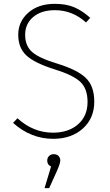

<svg xmlns="http://www.w3.org/2000/svg" viewBox="-20 -713 575 1000"><path d="M260 90Q276 90 285 99.5Q294 109 294 123Q294 138 275 181L236 267H212L246 154Q226 146 226 123Q226 109 235.5 99.5Q245 90 260 90ZM265 -693Q325 -693 367 -675Q409 -657 450 -620L428 -596Q357 -660 266 -660Q195 -660 153 -624.5Q111 -589 111 -532Q111 -474 147.5 -442Q184 -410 277 -382Q382 -350 426.5 -307.5Q471 -265 471 -184Q471 -97 411.5 -43.5Q352 10 257 10Q141 10 48 -73L71 -97Q153 -22 256 -22Q337 -22 386.5 -65.5Q436 -109 436 -182Q436 -251 398.5 -286.5Q361 -322 264 -352Q159 -385 117 -424.5Q75 -464 75 -532Q75 -601 127.5 -647Q180 -693 265 -693Z"/></svg>

Font: FiraSans
Style: Regular
Weight: 200
Designer: Carrois Corporate & Edenspiekermann AG
Foundry: Carrois Corporate GbR & Edenspiekermann AG
Version: Version 3.106;PS 003.106;hotconv 1.0.70;makeotf.lib2.5.58329